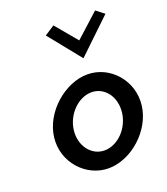

<svg xmlns="http://www.w3.org/2000/svg" viewBox="-142 -878 852 980"><g transform="rotate(-20 284.0 -388.0)"><path d="M209 -744 350 -569 533 -744 489 -778 361 -662 263 -779ZM178 -241C188 -324 257 -392 328 -392C400 -392 450 -324 440 -241C430 -158 363 -90 291 -90C220 -90 168 -158 178 -241ZM71 -241C55 -109 158 3 280 3C402 3 531 -109 547 -241C563 -373 462 -485 340 -485C218 -485 87 -373 71 -241Z"/></g></svg>

Font: Bluebird
Style: LiNrwObl
Weight: 300
Designer: Jasper
Foundry: Cannot Into Space Fonts
Version: Version 0.98